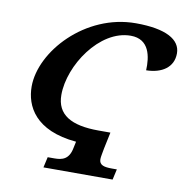

<svg xmlns="http://www.w3.org/2000/svg" viewBox="-80 -797 848 875"><g transform="rotate(10 343.5 -360.0)"><path d="M178 0H498L509 -49H486C451 -49 427 -54 427 -82C427 -94 432 -114 435 -133L451 -209H396C269 -209 201 -248 201 -340C201 -476 322 -660 466 -660C553 -660 565 -580 562 -517C634 -518 687 -552 687 -617C687 -681 619 -720 479 -720C245 -720 61 -516 61 -354C61 -264 112 -158 304 -141L298 -113C288 -56 255 -49 220 -49H189Z"/></g></svg>

Font: Noto Serif Semi
Style: Italic
Weight: 600
Italic angle: -12°
Designer: Monotype Design Team
Foundry: Monotype Imaging Inc.
Version: Version 1.901